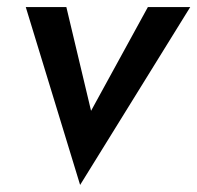

<svg xmlns="http://www.w3.org/2000/svg" viewBox="-20 -480 559 544"><path d="M53 -460H168L238 -166L399 -460H519L207 44Z"/></svg>

Font: Jost* Medium
Style: Italic
Weight: 500
Italic angle: -10°
Version: Version 3.7